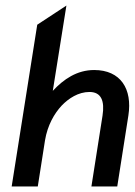

<svg xmlns="http://www.w3.org/2000/svg" viewBox="-20 -671 485 691"><path d="M22 0H116L142 -166C151 -220 175 -262 202 -291C227 -317 262 -340 302 -340C345 -340 357 -307 349 -255L309 0H402L442 -255C457 -351 414 -419 319 -419C257 -419 209 -386 170 -344L219 -651L114 -582Z"/></svg>

Font: Charger Pro
Style: ExBdNarObl
Weight: 400
Designer: Jasper
Foundry: Cannot Into Space Fonts
Version: Version 1.09